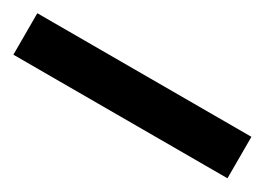

<svg xmlns="http://www.w3.org/2000/svg" viewBox="-21 -1005 542 393"><g transform="rotate(30 250.0 -809.0)"><path d="M503 -760V-858H-3V-760Z"/></g></svg>

Font: Noto Traditional Nushu
Style: Bold
Weight: 700
Designer: LIU Zhao
Foundry: LiuZhao Studio
Version: Version 2.003